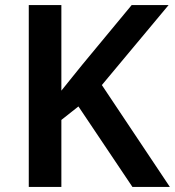

<svg xmlns="http://www.w3.org/2000/svg" viewBox="-20 -734 687 754"><path d="M647 0H500L288 -316L221 -263V0H93V-714H221V-378Q241 -403 262 -429Q283 -455 304 -481L497 -714H642L380 -400Z"/></svg>

Font: Noto Sans SemiBold
Style: Regular
Weight: 600
Designer: Monotype Design Team
Foundry: Monotype Imaging Inc.
Version: Version 2.007